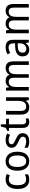

<svg xmlns="http://www.w3.org/2000/svg" viewBox="1886 -2584 709 4520"><g transform="rotate(-90 2240.0 -324.5)"><path d="M271 10Q204 10 154.5 -19.5Q105 -49 78 -110Q51 -171 51 -265Q51 -360 79 -422.5Q107 -485 157.5 -515.5Q208 -546 276 -546Q313 -546 346.5 -538.5Q380 -531 403 -519L376 -448Q354 -457 327 -464Q300 -471 277 -471Q230 -471 199.5 -448Q169 -425 154 -379.5Q139 -334 139 -266Q139 -201 154 -155.5Q169 -110 199 -87Q229 -64 274 -64Q310 -64 339.5 -72Q369 -80 395 -93V-19Q370 -5 339.5 2.5Q309 10 271 10Z M928 -269Q928 -203 913 -152Q898 -101 869 -64.5Q840 -28 798 -9Q756 10 703 10Q653 10 612 -9Q571 -28 542 -64Q513 -100 497 -151.5Q481 -203 481 -269Q481 -358 507.5 -419.5Q534 -481 584 -513.5Q634 -546 705 -546Q772 -546 822 -514Q872 -482 900 -420.5Q928 -359 928 -269ZM569 -269Q569 -204 583.5 -157.5Q598 -111 628 -86.5Q658 -62 705 -62Q751 -62 781 -86.5Q811 -111 825.5 -157.5Q840 -204 840 -269Q840 -335 825.5 -380.5Q811 -426 781 -449.5Q751 -473 704 -473Q633 -473 601 -420Q569 -367 569 -269Z M1364 -147Q1364 -96 1341 -61Q1318 -26 1275.5 -8Q1233 10 1173 10Q1124 10 1087 1Q1050 -8 1022 -23V-104Q1050 -87 1090.5 -74.5Q1131 -62 1173 -62Q1229 -62 1255 -83Q1281 -104 1281 -140Q1281 -161 1271 -177Q1261 -193 1236.5 -208.5Q1212 -224 1168 -243Q1123 -264 1090 -284.5Q1057 -305 1039 -333.5Q1021 -362 1021 -405Q1021 -471 1071.5 -508.5Q1122 -546 1204 -546Q1248 -546 1285.5 -537Q1323 -528 1357 -511L1327 -443Q1298 -457 1266 -466Q1234 -475 1200 -475Q1154 -475 1128.5 -457Q1103 -439 1103 -409Q1103 -387 1114.5 -371.5Q1126 -356 1152 -341.5Q1178 -327 1222 -307Q1266 -287 1298 -266.5Q1330 -246 1347 -217.5Q1364 -189 1364 -147Z M1644 -62Q1662 -62 1679.5 -65.5Q1697 -69 1710 -73V-6Q1695 1 1672 5.5Q1649 10 1625 10Q1586 10 1555 -5Q1524 -20 1506 -54.5Q1488 -89 1488 -148V-468H1421V-511L1490 -541L1520 -659H1573V-536H1704V-468H1573V-153Q1573 -107 1591.5 -84.5Q1610 -62 1644 -62Z M2210 -536V0H2141L2129 -71H2124Q2109 -44 2085.5 -26Q2062 -8 2034 1Q2006 10 1974 10Q1916 10 1878 -12Q1840 -34 1821 -77.5Q1802 -121 1802 -186V-536H1888V-195Q1888 -128 1912.5 -95.5Q1937 -63 1988 -63Q2039 -63 2069 -85Q2099 -107 2112 -149.5Q2125 -192 2125 -255V-536Z M2895 -546Q2976 -546 3016 -500Q3056 -454 3056 -353V0H2971V-345Q2971 -411 2948 -442Q2925 -473 2877 -473Q2810 -473 2781.5 -428Q2753 -383 2753 -296V0H2669V-346Q2669 -390 2658.5 -418Q2648 -446 2627 -459.5Q2606 -473 2574 -473Q2527 -473 2500 -450Q2473 -427 2462 -383.5Q2451 -340 2451 -279V0H2366V-536H2434L2446 -463H2451Q2466 -491 2487.5 -509.5Q2509 -528 2536 -537Q2563 -546 2593 -546Q2649 -546 2685.5 -523.5Q2722 -501 2737 -458H2742Q2767 -503 2806.5 -524.5Q2846 -546 2895 -546Z M3391 -546Q3480 -546 3521.5 -501Q3563 -456 3563 -364V0H3500L3485 -75H3482Q3462 -47 3440 -27.5Q3418 -8 3389.5 1Q3361 10 3323 10Q3277 10 3243 -9Q3209 -28 3190.5 -64Q3172 -100 3172 -149Q3172 -229 3228.5 -273Q3285 -317 3399 -321L3479 -324V-357Q3479 -422 3454.5 -449Q3430 -476 3383 -476Q3348 -476 3314.5 -465Q3281 -454 3250 -438L3223 -502Q3257 -522 3300.5 -534Q3344 -546 3391 -546ZM3411 -260Q3328 -257 3294 -229Q3260 -201 3260 -149Q3260 -103 3283.5 -81Q3307 -59 3346 -59Q3404 -59 3441.5 -98Q3479 -137 3479 -213V-263Z M4245 -546Q4326 -546 4366 -500Q4406 -454 4406 -353V0H4321V-345Q4321 -411 4298 -442Q4275 -473 4227 -473Q4160 -473 4131.5 -428Q4103 -383 4103 -296V0H4019V-346Q4019 -390 4008.5 -418Q3998 -446 3977 -459.5Q3956 -473 3924 -473Q3877 -473 3850 -450Q3823 -427 3812 -383.5Q3801 -340 3801 -279V0H3716V-536H3784L3796 -463H3801Q3816 -491 3837.5 -509.5Q3859 -528 3886 -537Q3913 -546 3943 -546Q3999 -546 4035.5 -523.5Q4072 -501 4087 -458H4092Q4117 -503 4156.5 -524.5Q4196 -546 4245 -546Z"/></g></svg>

Font: Noto Sans Hebrew SemiCondensed
Style: Regular
Weight: 400
Width: 4
Designer: Monotype Design Team
Foundry: Monotype Imaging Inc.
Version: Version 2.003